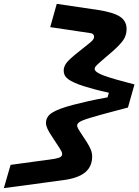

<svg xmlns="http://www.w3.org/2000/svg" viewBox="-89 -830 723 998"><path d="M390 -17Q390 36 353.5 66Q317 96 242 106L-69 148L-34 27L192 -4Q215 -8 224.5 -13.5Q234 -19 234 -29Q234 -36 231 -42.5Q228 -49 220 -61L186 -113Q165 -144 157.5 -161Q150 -178 150 -191Q150 -224 182.5 -244.5Q215 -265 291 -285Q325 -294 369.5 -304Q414 -314 470 -324L477 -348Q435 -357 402 -366Q369 -375 343 -383Q289 -401 265.5 -418.5Q242 -436 242 -463Q242 -484 257 -503.5Q272 -523 315 -557L370 -601Q387 -614 393.5 -622Q400 -630 400 -639Q400 -647 395 -652Q390 -657 380 -658L172 -689L206 -810L422 -778Q500 -766 534.5 -743.5Q569 -721 569 -679Q569 -648 553 -623.5Q537 -599 496 -563L439 -514Q416 -494 409.5 -486.5Q403 -479 403 -472Q403 -455 450 -437.5Q497 -420 610 -391L576 -271Q530 -259 496.5 -250Q463 -241 437 -234Q364 -214 338 -203Q312 -192 312 -178Q312 -173 315.5 -165Q319 -157 329 -142L363 -90Q377 -68 383.5 -51Q390 -34 390 -17Z"/></svg>

Font: Intel One Mono
Style: Bold Italic
Weight: 700
Italic angle: -16°
Monospace: yes
Designer: Fred Shallcrass
Foundry: Frere-Jones Type LLC
Version: Version 1.400;hotconv 1.1.0;makeotfexe 2.6.0;FJTRelease1.4